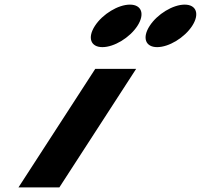

<svg xmlns="http://www.w3.org/2000/svg" viewBox="-20 -811 869 831"><path d="M542.3 -791C491.3 -791 423.8 -750 390.8 -699C357.7 -648 372.2 -607 423.2 -607C474.2 -607 541.7 -648 574.8 -699C607.8 -750 593.3 -791 542.3 -791ZM779.3 -791C728.3 -791 660.8 -750 627.8 -699C594.7 -648 609.2 -607 660.2 -607C711.2 -607 778.7 -648 811.8 -699C844.8 -750 830.3 -791 779.3 -791ZM392.3 -513H569.3L237 0H60Z"/></svg>

Font: Hussar
Style: BdWodka
Weight: 700
Foundry: Cannot Into Space Fonts
Version: Version 2.00